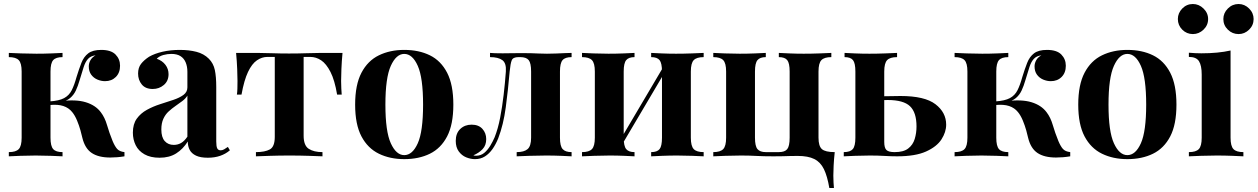

<svg xmlns="http://www.w3.org/2000/svg" viewBox="-20 -780 6275 958"><path d="M485 -531Q534 -531 556.5 -508Q579 -485 579 -452Q579 -417 558 -396Q537 -375 504 -375Q485 -375 466 -383Q447 -391 435 -407.5Q423 -424 423 -449Q423 -464 431 -479Q439 -494 457 -504Q433 -501 419.5 -486.5Q406 -472 397.5 -445.5Q389 -419 377 -379Q369 -351 358.5 -328.5Q348 -306 329.5 -290.5Q311 -275 278 -268L282 -275Q358 -285 407.5 -270Q457 -255 483 -220Q503 -194 514 -156Q525 -118 542 -76Q553 -50 564.5 -37Q576 -24 601 -21V0Q583 3 565 4.5Q547 6 530 6Q472 6 438 -16.5Q404 -39 391 -92Q388 -106 381.5 -129.5Q375 -153 364.5 -178.5Q354 -204 340 -221Q323 -242 296 -251Q269 -260 228 -256V-274Q275 -277 300 -290.5Q325 -304 338 -330Q351 -356 362 -396Q374 -435 386 -466Q398 -497 420.5 -514Q443 -531 485 -531ZM292 -516V-495Q259 -495 245.5 -480Q232 -465 232 -423V-93Q232 -51 245.5 -36Q259 -21 292 -21V0Q273 -1 234 -2.5Q195 -4 158 -4Q120 -4 81.5 -2.5Q43 -1 24 0V-21Q59 -21 73.5 -36Q88 -51 88 -93V-423Q88 -465 73.5 -480Q59 -495 24 -495V-516Q44 -515 84.5 -513.5Q125 -512 162 -512Q200 -512 237 -513.5Q274 -515 292 -516Z M776 7Q731 7 701 -10Q671 -27 657 -55.5Q643 -84 643 -118Q643 -161 662.5 -188Q682 -215 713 -232Q744 -249 778.5 -260Q813 -271 844.5 -281.5Q876 -292 895.5 -306.5Q915 -321 915 -344V-422Q915 -448 906.5 -468.5Q898 -489 880.5 -500Q863 -511 835 -511Q815 -511 795 -505.5Q775 -500 762 -487Q790 -477 805.5 -456.5Q821 -436 821 -410Q821 -376 797.5 -356Q774 -336 742 -336Q706 -336 687.5 -358.5Q669 -381 669 -413Q669 -442 683.5 -461Q698 -480 724 -497Q752 -513 791.5 -522Q831 -531 877 -531Q923 -531 960 -521.5Q997 -512 1022 -487Q1045 -464 1052 -430.5Q1059 -397 1059 -346V-74Q1059 -49 1064 -39.5Q1069 -30 1081 -30Q1090 -30 1098.5 -35Q1107 -40 1117 -47L1127 -30Q1106 -12 1078.5 -2.5Q1051 7 1017 7Q980 7 958 -3.5Q936 -14 926.5 -32Q917 -50 917 -74Q893 -36 859 -14.5Q825 7 776 7ZM847 -57Q867 -57 883.5 -66.5Q900 -76 915 -98V-303Q906 -288 890 -276Q874 -264 856 -251.5Q838 -239 821.5 -224Q805 -209 795 -187Q785 -165 785 -134Q785 -95 802 -76Q819 -57 847 -57Z M1689 -516Q1685 -474 1683.5 -435.5Q1682 -397 1682 -376Q1682 -357 1683 -338.5Q1684 -320 1685 -308H1662Q1650 -380 1629 -421Q1608 -462 1582.5 -479Q1557 -496 1528 -496H1495V-103Q1495 -54 1520.5 -37.5Q1546 -21 1589 -21V0Q1564 -1 1519.5 -2.5Q1475 -4 1424 -4Q1374 -4 1328.5 -2.5Q1283 -1 1257 0V-21Q1302 -21 1326.5 -34.5Q1351 -48 1351 -97V-496H1314Q1287 -496 1262 -479Q1237 -462 1217.5 -421Q1198 -380 1185 -308H1162Q1164 -320 1164.5 -338Q1165 -356 1165 -376Q1165 -397 1163.5 -435.5Q1162 -474 1158 -516H1264Q1292 -516 1335 -514.5Q1378 -513 1422 -513Q1468 -513 1511.5 -514.5Q1555 -516 1583 -516Z M1997 -531Q2070 -531 2125 -504Q2180 -477 2211 -417Q2242 -357 2242 -258Q2242 -159 2211 -99.5Q2180 -40 2125 -13Q2070 14 1997 14Q1926 14 1870.5 -13Q1815 -40 1783.5 -99.5Q1752 -159 1752 -258Q1752 -357 1783.5 -417Q1815 -477 1870.5 -504Q1926 -531 1997 -531ZM1997 -511Q1957 -511 1930 -451.5Q1903 -392 1903 -258Q1903 -124 1930 -65Q1957 -6 1997 -6Q2038 -6 2064.5 -65Q2091 -124 2091 -258Q2091 -392 2064.5 -451.5Q2038 -511 1997 -511Z M2832 -516V-495Q2800 -495 2787 -480Q2774 -465 2774 -423V-93Q2774 -51 2787.5 -36Q2801 -21 2832 -21V0Q2814 -1 2779 -2.5Q2744 -4 2704 -4Q2664 -4 2622 -2.5Q2580 -1 2558 0V-21Q2595 -21 2612.5 -36Q2630 -51 2630 -93V-423Q2630 -465 2618 -480Q2606 -495 2576 -495H2567Q2540 -495 2533.5 -479.5Q2527 -464 2523 -423Q2515 -330 2503.5 -244Q2492 -158 2466 -90Q2454 -60 2437.5 -36.5Q2421 -13 2399.5 0.5Q2378 14 2350 14Q2328 14 2306 5Q2284 -4 2269 -24.5Q2254 -45 2254 -77Q2254 -115 2276.5 -136.5Q2299 -158 2333 -158Q2368 -158 2387 -137Q2406 -116 2406 -86Q2406 -55 2388 -36Q2370 -17 2342 -5Q2344 -4 2348 -3.5Q2352 -3 2355 -3Q2379 -3 2396 -17Q2413 -31 2426 -52.5Q2439 -74 2448 -95Q2465 -138 2475.5 -192.5Q2486 -247 2493 -307Q2500 -367 2504 -423Q2507 -465 2486.5 -480Q2466 -495 2425 -495V-516Q2433 -515 2450.5 -514.5Q2468 -514 2488 -514Q2510 -514 2530 -514.5Q2550 -515 2581 -515Q2609 -515 2629.5 -514.5Q2650 -514 2668.5 -513Q2687 -512 2709 -512Q2731 -512 2754.5 -513Q2778 -514 2799.5 -515Q2821 -516 2832 -516Z M3491 -516V-495Q3456 -495 3441.5 -480Q3427 -465 3427 -423V-93Q3427 -51 3441.5 -36Q3456 -21 3491 -21V0Q3472 -1 3433.5 -2.5Q3395 -4 3359 -4Q3321 -4 3284.5 -2.5Q3248 -1 3229 0V-21Q3259 -21 3271 -36Q3283 -51 3283 -93V-423Q3283 -465 3271 -480Q3259 -495 3229 -495V-516Q3247 -515 3282 -513.5Q3317 -512 3353 -512Q3392 -512 3431.5 -513.5Q3471 -515 3491 -516ZM3146 -516V-495Q3117 -495 3104.5 -480Q3092 -465 3092 -423V-93Q3092 -51 3104.5 -36Q3117 -21 3146 -21V0Q3128 -1 3093.5 -2.5Q3059 -4 3022 -4Q2984 -4 2944 -2.5Q2904 -1 2884 0V-21Q2919 -21 2933.5 -36Q2948 -51 2948 -93V-423Q2948 -465 2933.5 -480Q2919 -495 2884 -495V-516Q2903 -515 2941.5 -513.5Q2980 -512 3016 -512Q3055 -512 3091.5 -513.5Q3128 -515 3146 -516ZM3295 -455 3312 -445 3074 -42 3057 -52Z M4128 -516V-495Q4093 -495 4078.5 -480Q4064 -465 4064 -423V-93Q4064 -51 4081 -36Q4098 -21 4145 -21Q4141 14 4139.5 46.5Q4138 79 4138 96Q4138 114 4139 130.5Q4140 147 4141 158H4118Q4108 99 4091 64Q4074 29 4043 13.5Q4012 -2 3960 -2Q3938 -2 3921 -1.5Q3904 -1 3885 -0.5Q3866 0 3839 0Q3789 0 3753.5 -2Q3718 -4 3677 -4Q3639 -4 3599 -2.5Q3559 -1 3539 0V-21Q3574 -21 3588.5 -36Q3603 -51 3603 -93V-423Q3603 -465 3588.5 -480Q3574 -495 3539 -495V-516Q3558 -515 3596.5 -513.5Q3635 -512 3671 -512Q3710 -512 3746.5 -513.5Q3783 -515 3801 -516V-495Q3772 -495 3759.5 -480Q3747 -465 3747 -423V-93Q3747 -51 3759.5 -36Q3772 -21 3801 -21H3866Q3896 -21 3908 -36Q3920 -51 3920 -93V-423Q3920 -465 3908 -480Q3896 -495 3866 -495V-516Q3884 -515 3919 -513.5Q3954 -512 3990 -512Q4029 -512 4068.5 -513.5Q4108 -515 4128 -516Z M4456 -516V-495Q4421 -495 4406.5 -480Q4392 -465 4392 -423V-72Q4392 -42 4403 -31.5Q4414 -21 4444 -21Q4488 -21 4511.5 -39Q4535 -57 4544 -86.5Q4553 -116 4553 -149Q4553 -219 4520.5 -250Q4488 -281 4409 -281Q4390 -281 4369 -280Q4348 -279 4332 -279L4330 -299Q4372 -299 4407.5 -300Q4443 -301 4473 -301Q4594 -301 4647.5 -260Q4701 -219 4701 -158Q4701 -121 4677.5 -84.5Q4654 -48 4600.5 -24Q4547 0 4456 0Q4426 0 4393 -2Q4360 -4 4320 -4Q4285 -4 4246.5 -2.5Q4208 -1 4190 0V-21Q4222 -21 4235 -36Q4248 -51 4248 -93V-423Q4248 -465 4236 -480Q4224 -495 4194 -495V-516Q4211 -515 4246 -513.5Q4281 -512 4318 -512Q4356 -512 4396 -513.5Q4436 -515 4456 -516Z M5204 -531Q5253 -531 5275.5 -508Q5298 -485 5298 -452Q5298 -417 5277 -396Q5256 -375 5223 -375Q5204 -375 5185 -383Q5166 -391 5154 -407.5Q5142 -424 5142 -449Q5142 -464 5150 -479Q5158 -494 5176 -504Q5152 -501 5138.5 -486.5Q5125 -472 5116.5 -445.5Q5108 -419 5096 -379Q5088 -351 5077.5 -328.5Q5067 -306 5048.5 -290.5Q5030 -275 4997 -268L5001 -275Q5077 -285 5126.5 -270Q5176 -255 5202 -220Q5222 -194 5233 -156Q5244 -118 5261 -76Q5272 -50 5283.5 -37Q5295 -24 5320 -21V0Q5302 3 5284 4.5Q5266 6 5249 6Q5191 6 5157 -16.5Q5123 -39 5110 -92Q5107 -106 5100.5 -129.5Q5094 -153 5083.5 -178.5Q5073 -204 5059 -221Q5042 -242 5015 -251Q4988 -260 4947 -256V-274Q4994 -277 5019 -290.5Q5044 -304 5057 -330Q5070 -356 5081 -396Q5093 -435 5105 -466Q5117 -497 5139.5 -514Q5162 -531 5204 -531ZM5011 -516V-495Q4978 -495 4964.5 -480Q4951 -465 4951 -423V-93Q4951 -51 4964.5 -36Q4978 -21 5011 -21V0Q4992 -1 4953 -2.5Q4914 -4 4877 -4Q4839 -4 4800.5 -2.5Q4762 -1 4743 0V-21Q4778 -21 4792.5 -36Q4807 -51 4807 -93V-423Q4807 -465 4792.5 -480Q4778 -495 4743 -495V-516Q4763 -515 4803.5 -513.5Q4844 -512 4881 -512Q4919 -512 4956 -513.5Q4993 -515 5011 -516Z M5605 -531Q5678 -531 5733 -504Q5788 -477 5819 -417Q5850 -357 5850 -258Q5850 -159 5819 -99.5Q5788 -40 5733 -13Q5678 14 5605 14Q5534 14 5478.5 -13Q5423 -40 5391.5 -99.5Q5360 -159 5360 -258Q5360 -357 5391.5 -417Q5423 -477 5478.5 -504Q5534 -531 5605 -531ZM5605 -511Q5565 -511 5538 -451.5Q5511 -392 5511 -258Q5511 -124 5538 -65Q5565 -6 5605 -6Q5646 -6 5672.5 -65Q5699 -124 5699 -258Q5699 -392 5672.5 -451.5Q5646 -511 5605 -511Z M6120 -528V-93Q6120 -51 6134.5 -36Q6149 -21 6184 -21V0Q6166 -1 6128 -2.5Q6090 -4 6051 -4Q6012 -4 5972 -2.5Q5932 -1 5912 0V-21Q5947 -21 5961.5 -36Q5976 -51 5976 -93V-408Q5976 -453 5962.5 -474.5Q5949 -496 5912 -496V-517Q5944 -514 5974 -514Q6016 -514 6052.5 -517.5Q6089 -521 6120 -528ZM6160 -760Q6190 -760 6212.5 -737.5Q6235 -715 6235 -685Q6235 -654 6212.5 -632Q6190 -610 6160 -610Q6129 -610 6106.5 -632Q6084 -654 6084 -685Q6084 -715 6106.5 -737.5Q6129 -760 6160 -760ZM5932 -760Q5962 -760 5985 -737.5Q6008 -715 6008 -685Q6008 -654 5985 -632Q5962 -610 5932 -610Q5901 -610 5879 -632Q5857 -654 5857 -685Q5857 -715 5879 -737.5Q5901 -760 5932 -760Z"/></svg>

Font: Playfair Display
Style: Bold
Weight: 700
Designer: Claus Eggers Sørensen
Foundry: Claus Eggers Sørensen
Version: Version 1.203